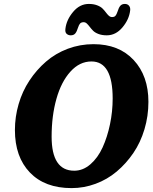

<svg xmlns="http://www.w3.org/2000/svg" viewBox="-20 -946 784 986"><path d="M555.2 -858.4Q567.4 -858.4 573 -865Q578.6 -871.6 583.5 -886.2Q589.8 -907.2 598.1 -916.5Q606.4 -925.8 621.1 -925.8Q635.3 -925.8 642.8 -916.3Q650.4 -906.7 648.4 -892.1Q643.1 -846.2 608.9 -805.4Q574.7 -764.6 528.3 -764.6Q503.9 -764.6 485.8 -771.5Q467.8 -778.3 458 -788.3Q448.2 -798.3 440.7 -808.3Q433.1 -818.4 425.8 -825.2Q418.5 -832 409.7 -832Q397.5 -832 391.4 -825.4Q385.3 -818.8 380.9 -804.7Q374.5 -783.7 366.5 -774.2Q358.4 -764.6 343.3 -764.6Q330.6 -764.6 322 -772.5Q313.5 -780.3 315.9 -798.3Q321.3 -844.2 355.5 -885Q389.6 -925.8 436 -925.8Q460.4 -925.8 478.5 -918.9Q496.6 -912.1 506.6 -902.1Q516.6 -892.1 523.9 -882.1Q531.2 -872.1 538.8 -865.2Q546.4 -858.4 555.2 -858.4ZM56.6 -278.3Q56.6 -346.2 75.7 -411.6Q94.7 -477.1 131.1 -532.2Q167.5 -587.4 216.3 -629.6Q265.1 -671.9 328.1 -695.6Q391.1 -719.2 460 -719.2Q590.8 -719.2 666.5 -637.7Q742.2 -556.2 742.2 -422.9Q742.2 -350.1 721.9 -282.2Q701.7 -214.4 664.8 -160.2Q627.9 -106 579.1 -64.9Q530.3 -23.9 470.5 -2Q410.6 20 347.7 20Q210.4 20 133.5 -60.1Q56.6 -140.1 56.6 -278.3ZM361.3 -69.3Q406.2 -69.3 444.3 -102.3Q482.4 -135.3 506.8 -188.7Q531.2 -242.2 544.9 -307.9Q558.6 -373.5 558.6 -440.4Q558.6 -630.4 449.7 -630.4Q388.7 -630.4 341.6 -578.1Q294.4 -525.9 269.8 -438.5Q245.1 -351.1 245.1 -244.1Q245.1 -69.3 361.3 -69.3Z"/></svg>

Font: Cooper*
Style: Bold Italic
Weight: 700
Italic angle: -7°
Designer: Owen Earl
Foundry: indestructible type*
Version: Version 0.001